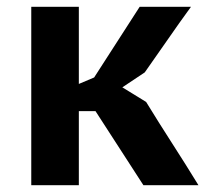

<svg xmlns="http://www.w3.org/2000/svg" viewBox="-20 -545 604 565"><path d="M261 -218H212V0H72V-525H212V-298L257 -317L391 -525H542Q507 -477 473.5 -428.5Q440 -380 406 -332L340 -288L410 -245Q448 -183 487 -122.5Q526 -62 564 0H402Z"/></svg>

Font: PT Sans Caption
Style: Bold
Weight: 700
Designer: A.Korolkova, O.Umpeleva, V.Yefimov
Foundry: ParaType Ltd
Version: Version 2.003W OFL